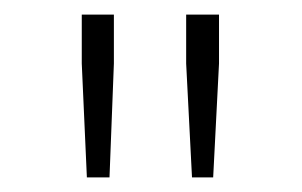

<svg xmlns="http://www.w3.org/2000/svg" viewBox="-20 -783 414 263"><path d="M99 -540 92 -696V-763H136V-696L130 -540ZM243 -540 235 -696V-763H280V-696L272 -540Z"/></svg>

Font: Noto Sans SC Thin
Style: Regular
Weight: 100
Designer: Ryoko NISHIZUKA 西塚涼子 (kana, bopomofo & ideographs); Paul D. Hunt (Latin, Greek & Cyrillic); Sandoll Communications 산돌커뮤니
Foundry: Adobe
Version: Version 2.004-H2;hotconv 1.0.118;makeotfexe 2.5.65603